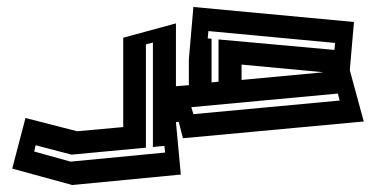

<svg xmlns="http://www.w3.org/2000/svg" viewBox="-20 -399 1077 550"><path d="M15 84 53 -61 201 -23 333 -35V-291L484 -332V-152L521 -155V-229L534 -379L994 -336L982 -198L1022 -51L504 -3L492 -50L484 -49L498 101L187 131ZM586 -288V-163L606 -165V-286L938 -256L940 -276L577 -310L575 -289ZM78 35 182 64 453 38 451 19 418 22V-277L398 -272V24L185 44L82 17ZM672 -214V-170L907 -192ZM948 -131 528 -92 534 -72 953 -111Z"/></svg>

Font: Blaka Hollow
Style: Regular
Weight: 400
Designer: Mohamed Gaber
Foundry: Kief Type Foundry
Version: Version 1.003; ttfautohint (v1.8.4.7-5d5b)